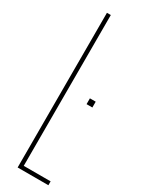

<svg xmlns="http://www.w3.org/2000/svg" viewBox="-212 -830 649 860"><g transform="rotate(30 112.5 -400.0)"><path d="M60 0V-800H80V-20H219V0ZM185.5 -400V-430H215.5V-400Z"/></g></svg>

Font: Big Shoulders Thin
Style: Regular
Weight: 100
Designer: Patric King
Foundry: XO Type Co
Version: Version 2.002